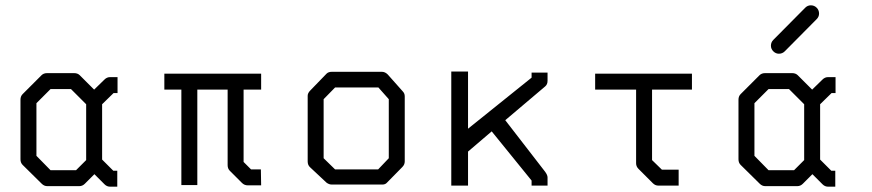

<svg xmlns="http://www.w3.org/2000/svg" viewBox="-20 -747 3280 722"><path d="M364 -147 406 -105H421V-45H394Q382 -45 373 -54L335 -92L299 -56Q290 -47 278 -47H158Q146 -47 137 -56L65 -127Q57 -135 57 -148V-372Q57 -385 65 -393L136 -464Q144 -472 157 -472H259Q272 -472 280 -464L334 -410L373 -448Q382 -457 394 -457H422V-397H407L364 -355ZM304 -145V-355L247 -412H170L117 -359V-161L170 -107H266Z M598 -410V-470H962V-410H896V-138L924 -110H961L962 -50H912Q899 -50 890 -59L844 -105Q836 -113 836 -126V-410H722V-51H662V-410Z M1197 -374V-152L1240 -110H1402L1442 -152V-374L1403 -418H1240ZM1147 -407 1208 -470Q1215 -477 1228 -477H1416Q1428 -477 1438 -467L1494 -404Q1502 -396 1502 -385V-140Q1502 -128 1493 -119L1435 -60Q1429 -53 1417.5 -53H1414H1228Q1217.5 -53 1208 -60L1146 -118Q1137 -126 1137 -140V-387Q1137 -397 1147 -407Z M1740 -177V-49H1677V-478H1740V-263L1979 -455V-474H2039V-443Q2039 -429.5 2030 -422L1880 -295L2030 -101Q2039 -88.5 2039 -80V-49H1979V-68L1829 -253Z M2218 -410V-470H2582V-410H2432V-145L2469 -109H2532V-49H2456Q2444 -49 2435 -58L2381 -112Q2372 -121 2372 -133V-410Z M3064 -147 3106 -105H3121V-45H3094Q3082 -45 3073 -54L3035 -92L2999 -56Q2990 -47 2978 -47H2858Q2846 -47 2837 -56L2765 -127Q2757 -135 2757 -148V-372Q2757 -385 2765 -393L2836 -464Q2844 -472 2857 -472H2959Q2972 -472 2980 -464L3034 -410L3073 -448Q3082 -457 3094 -457H3122V-397H3107L3064 -355ZM3004 -145V-355L2947 -412H2870L2817 -359V-161L2870 -107H2966ZM2879 -575Q2879 -588 2888 -597L3008 -718Q3017 -727 3029 -727Q3042 -727 3051 -718Q3060 -709 3060 -696Q3060 -684 3051 -675L2931 -554Q2922 -545 2909 -545Q2897 -545 2888 -554Q2879 -563 2879 -575Z"/></svg>

Font: 3270 Nerd Font Mono
Style: Regular
Weight: 400
Monospace: yes
Version: Version 3.0.1;Nerd Fonts 3.0.0